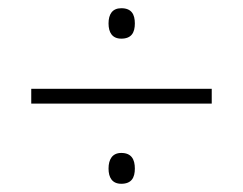

<svg xmlns="http://www.w3.org/2000/svg" viewBox="-20 -556 591 467"><path d="M275 -462C300 -462 308 -477 308 -499C308 -521 300 -536 275 -536C253 -536 244 -521 244 -499C244 -477 253 -462 275 -462ZM56 -340V-304H495V-340ZM275 -109C300 -109 308 -124 308 -146C308 -168 300 -184 275 -184C253 -184 244 -168 244 -146C244 -124 253 -109 275 -109Z"/></svg>

Font: Noto Sans Gurmukhi UI ExtraLight
Style: Regular
Weight: 200
Designer: Jelle Bosma - Monotype Design Team
Foundry: Monotype Imaging Inc.
Version: Version 2.004